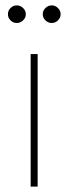

<svg xmlns="http://www.w3.org/2000/svg" viewBox="-20 -694 254 714"><path d="M120 -493V0H94V-493ZM76 -641Q76 -628 65.8 -618.2Q55.5 -608.5 42.5 -608.5Q29 -608.5 19.2 -618.2Q9.5 -628 9.5 -641Q9.5 -654.5 19.2 -664.2Q29 -674 42.5 -674Q55.5 -674 65.8 -664.2Q76 -654.5 76 -641ZM205.5 -641Q205.5 -628 195.5 -618.2Q185.5 -608.5 172.5 -608.5Q159 -608.5 149 -618.2Q139 -628 139 -641Q139 -654.5 149 -664.2Q159 -674 172.5 -674Q185.5 -674 195.5 -664.2Q205.5 -654.5 205.5 -641Z"/></svg>

Font: Lato 2
Style: Regular
Weight: 200
Designer: Lukasz Dziedzic with Adam Twardoch and Botio Nikoltchev
Foundry: tyPoland Lukasz Dziedzic
Version: Version 2.015; 2015-08-06; http://www.latofonts.com/